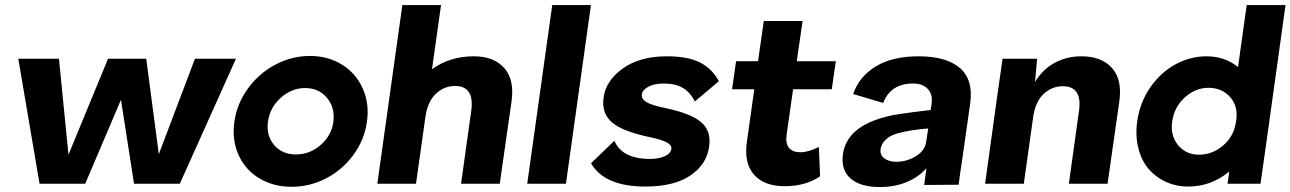

<svg xmlns="http://www.w3.org/2000/svg" viewBox="-20 -735 5162 768"><path d="M564.9 -500 615.2 -118.2 759.8 -500H923.8L699.2 0H516.1L463.9 -335.9L320.8 0H138.2L53.2 -500H215.8L253.9 -116.2L412.1 -500Z M917.5 -248Q927.7 -320.8 971.9 -381.3Q1016.1 -441.9 1081.8 -476.6Q1147.5 -511.2 1219.7 -511.2Q1292 -511.2 1347.9 -476.6Q1403.8 -441.9 1430.9 -381.3Q1458 -320.8 1447.8 -248Q1437.5 -175.3 1393.6 -115.2Q1349.6 -55.2 1284.2 -21.5Q1218.8 12.2 1146.5 12.2Q1073.7 12.2 1017.6 -21.5Q961.4 -55.2 934.3 -115Q907.2 -174.8 917.5 -248ZM1163.6 -117.2Q1218.8 -117.2 1262.5 -155Q1306.2 -192.9 1313.5 -248Q1320.8 -303.7 1288.1 -343.3Q1255.4 -382.8 1200.7 -382.8Q1146 -382.8 1102.5 -343.3Q1059.1 -303.7 1051.8 -248Q1044.4 -192.4 1076.7 -154.8Q1108.9 -117.2 1163.6 -117.2Z M1744.1 -714.8 1708 -458Q1778.8 -509.8 1875 -509.8Q1954.6 -509.8 1996.3 -463.6Q2038.1 -417.5 2026.4 -331.1L1979 0H1824.2L1864.3 -287.1Q1880.4 -391.1 1800.3 -391.1Q1756.3 -391.1 1723.1 -359.6Q1689.9 -328.1 1681.2 -264.2L1644 0H1489.3L1589.4 -714.8Z M2189 -714.8H2343.8L2243.7 0H2088.9Z M2562.5 11.2Q2397.5 11.2 2344.2 -82L2437.5 -171.9Q2467.8 -100.6 2576.7 -99.1Q2614.3 -99.1 2638.4 -109.9Q2662.6 -120.6 2665.5 -139.2Q2667.5 -154.8 2646.5 -165.8Q2625.5 -176.8 2576.7 -187Q2469.2 -209.5 2427.2 -246.1Q2385.3 -282.7 2394.5 -346.2Q2403.8 -412.6 2471.4 -461.2Q2539.1 -509.8 2647.5 -509.8Q2731 -509.8 2779.5 -485.4Q2828.1 -460.9 2855.5 -410.2L2759.3 -329.1Q2741.2 -365.7 2711.4 -383.3Q2681.6 -400.9 2635.3 -400.9Q2597.2 -400.9 2573.5 -388.2Q2549.8 -375.5 2547.4 -357.9Q2544.9 -339.4 2565.2 -326.9Q2585.4 -314.5 2638.7 -303.2Q2742.2 -282.2 2784.2 -246.6Q2826.2 -210.9 2816.4 -147.9Q2806.6 -76.7 2741 -32.7Q2675.3 11.2 2562.5 11.2Z M3126.5 -195.8Q3121.6 -161.1 3136 -143.6Q3150.4 -126 3182.1 -126Q3212.4 -126 3255.4 -147L3260.3 -29.8Q3202.6 9.8 3118.2 9.8Q3036.6 9.8 2996.1 -36.4Q2955.6 -82.5 2967.3 -166L2997.1 -377.9H2908.2L2924.3 -490.2H3012.2L3035.2 -650.9H3190.4L3167 -490.2H3323.2L3307.1 -377.9H3152.3Z M3653.8 -509.8Q3766.1 -509.8 3820.1 -462.6Q3874 -415.5 3860.8 -321.8L3833.5 -128.9Q3816.4 -14.6 3814.5 3.9L3676.8 4.9L3685.5 -62Q3655.3 -26.9 3606.7 -6.8Q3558.1 13.2 3500.5 13.2Q3421.4 13.2 3382.3 -21Q3343.3 -55.2 3351.6 -117.2Q3366.2 -229 3527.8 -269Q3561.5 -278.8 3702.6 -294.9L3706.5 -320.8Q3711.4 -357.4 3691.2 -379.2Q3670.9 -400.9 3631.8 -400.9Q3543 -400.9 3512.7 -323.2L3392.6 -358.9Q3417.5 -430.2 3484.1 -470Q3550.8 -509.8 3653.8 -509.8ZM3502.4 -139.2Q3499 -115.2 3517.3 -101.6Q3535.6 -87.9 3565.4 -87.9Q3606.9 -87.9 3643.3 -110.1Q3679.7 -132.3 3684.6 -167L3692.9 -221.2Q3618.7 -215.3 3568.8 -201.2Q3540 -192.9 3522.7 -176.3Q3505.4 -159.7 3502.4 -139.2Z M4306.2 -509.8Q4385.7 -509.8 4427.5 -463.6Q4469.2 -417.5 4457.5 -331.1L4410.2 0H4255.4L4295.4 -287.1Q4311.5 -390.1 4231.4 -390.1Q4187.5 -390.1 4154.3 -359.1Q4121.1 -328.1 4112.3 -264.2L4075.2 0H3920.4L3966.3 -332L3990.2 -500H4128.4L4120.1 -407.2Q4150.9 -458 4199 -483.9Q4247.1 -509.8 4306.2 -509.8Z M5122.1 -714.8 5045.9 -168 5022 0H4890.1L4897 -48.8Q4824.2 11.2 4732.9 11.2Q4684.6 11.2 4643.6 -7.6Q4602.5 -26.4 4574.2 -59.6Q4545.9 -92.8 4533.4 -142.1Q4521 -191.4 4528.8 -249Q4539.6 -326.2 4582 -386.7Q4624.5 -447.3 4683.6 -478.5Q4742.7 -509.8 4806.2 -509.8Q4878.9 -509.8 4932.1 -466.8L4966.8 -714.8ZM4775.9 -116.2Q4829.6 -116.2 4872.6 -153.1Q4915.5 -189.9 4923.8 -247.1L4924.8 -252.9Q4933.1 -310.5 4900.1 -347.2Q4867.2 -383.8 4814 -383.8Q4762.2 -383.8 4719.7 -345.7Q4677.2 -307.6 4668.9 -250Q4660.6 -192.4 4692.4 -154.3Q4724.1 -116.2 4775.9 -116.2Z"/></svg>

Font: Human Sans Bold
Style: Italic
Weight: 700
Italic angle: -8°
Designer: Tim Radville
Foundry: Continuum
Version: Version 1.000;FEAKit 1.0